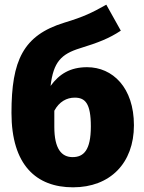

<svg xmlns="http://www.w3.org/2000/svg" viewBox="-20 -782 613 820"><path d="M352 -495C280 -495 233 -466 196 -415C208 -517 241 -551 322 -576C400 -600 446 -618 496 -651L434 -762C373 -728 340 -711 254 -685C79 -631 29 -524 29 -300C29 -77 135 18 292 18C450 18 552 -85 552 -247C552 -408 461 -495 352 -495ZM290 -111C243 -111 212 -146 212 -240V-309C233 -348 265 -365 299 -365C343 -365 368 -342 368 -242C368 -140 337 -111 290 -111Z"/></svg>

Font: Fira Sans ExtraBold
Style: Regular
Weight: 800
Designer: bBox Type GmbH & Carrois Corporate GbR & Edenspiekermann AG
Foundry: bBox Type GmbH & Carrois Corporate GbR & Edenspiekermann AG
Version: Version 4.300;PS 004.300;hotconv 1.0.88;makeotf.lib2.5.64775